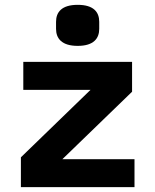

<svg xmlns="http://www.w3.org/2000/svg" viewBox="-20 -771 640 791"><path d="M534.1 0V-115.1H236.9L524.1 -393.1V-516H76V-400.9H353L66.1 -122.9V0ZM210.9 -652C210.9 -612.9 234 -582 300.1 -582C366.1 -582 388.8 -612.9 388.8 -652V-681.1C388.8 -720.9 366.1 -751.1 300.1 -751.1C234 -751.1 210.9 -720.9 210.9 -681.1Z"/></svg>

Font: Margiela Mono Bold
Style: Regular
Weight: 700
Designer: Mike Abbink, Paul van der Laan, Pieter van Rosmalen
Foundry: Bold Monday
Version: Version 2.003 2021